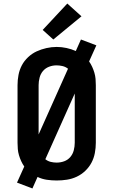

<svg xmlns="http://www.w3.org/2000/svg" viewBox="-20 -1011 640 1084"><path d="M163 53 76 20 117 -71Q107 -85 99.5 -101.5Q92 -118 87 -135Q82 -152 80.5 -169.5Q79 -187 79 -205V-530Q79 -559 84.5 -588Q90 -617 103.5 -642.5Q117 -668 139 -688.5Q161 -709 187 -721Q213 -733 242 -739.5Q271 -746 300 -746Q328 -746 355.5 -740Q383 -734 408 -723L437 -788L524 -755L483 -664Q493 -650 500.5 -633.5Q508 -617 513 -600Q518 -583 519.5 -565.5Q521 -548 521 -530V-205Q521 -176 515.5 -147Q510 -118 496.5 -92.5Q483 -67 461.5 -46.5Q440 -26 413.5 -13.5Q387 -1 358 3.5Q329 8 300 8Q272 8 244.5 4Q217 0 192 -12ZM198 -252 364 -623Q350 -634 333 -638Q316 -642 299 -642Q277 -642 256.5 -634Q236 -626 222.5 -610Q209 -594 203.5 -572.5Q198 -551 198 -530ZM300 -93Q322 -93 342.5 -100.5Q363 -108 377 -124.5Q391 -141 396.5 -162.5Q402 -184 402 -205V-483L236 -112Q250 -101 266.5 -97Q283 -93 300 -93ZM281 -788 221 -842 360 -991 440 -919Z"/></svg>

Font: Iosevka Curly Slab Extended
Style: Bold
Weight: 700
Width: 7
Monospace: yes
Designer: Belleve Invis
Foundry: Belleve Invis
Version: Version 11.1.0; ttfautohint (v1.8.3)